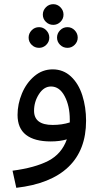

<svg xmlns="http://www.w3.org/2000/svg" viewBox="-20 -669 487 919"><path d="M392 -91Q392 49 307.5 130Q223 211 58 230L40 148Q147 134 211 101Q275 68 300 -2Q266 8 223 8Q145 8 104.5 -23.5Q64 -55 64 -119Q64 -171 85 -221.5Q106 -272 144.5 -304.5Q183 -337 232 -337Q283 -337 319.5 -303Q356 -269 374 -212.5Q392 -156 392 -91ZM314 -83V-97Q314 -162 289.5 -208.5Q265 -255 224 -255Q190 -255 166.5 -218.5Q143 -182 143 -139Q143 -71 232 -71Q277 -71 314 -83ZM185 -599Q185 -619 199.5 -634Q214 -649 235 -649Q255 -649 269.5 -634Q284 -619 284 -599Q284 -579 269.5 -564.5Q255 -550 235 -550Q214 -550 199.5 -564.5Q185 -579 185 -599ZM117 -489Q117 -509 131.5 -524Q146 -539 167 -539Q187 -539 201.5 -524Q216 -509 216 -489Q216 -469 201.5 -454.5Q187 -440 167 -440Q146 -440 131.5 -454.5Q117 -469 117 -489ZM253 -489Q253 -509 267.5 -524Q282 -539 303 -539Q323 -539 337.5 -524Q352 -509 352 -489Q352 -469 337.5 -454.5Q323 -440 303 -440Q282 -440 267.5 -454.5Q253 -469 253 -489Z"/></svg>

Font: Noto Sans Arabic
Style: Regular
Weight: 400
Designer: Nadine Chahine
Foundry: Monotype Imaging Inc.
Version: Version 1.001